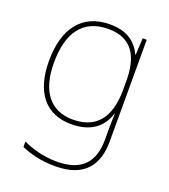

<svg xmlns="http://www.w3.org/2000/svg" viewBox="-141 -640 865 982"><g transform="rotate(20 291.5 -149.0)"><path d="M290 -538C136 -538 59 -430 59 -256C59 -81 140 10 276 10C375 10 442 -34 466 -117H468C466 -78 466 -56 466 -17V25C466 140 414 215 273 215C198 215 135 196 87 173V203C135 223 192 240 273 240C433 240 492 152 492 25V-528H470L465 -437H463C435 -495 387 -538 290 -538ZM290 -513C425 -513 466 -419 466 -294V-246C466 -136 432 -15 276 -15C154 -15 86 -99 86 -256C86 -417 150 -513 290 -513Z"/></g></svg>

Font: Noto Kufi Arabic Thin
Style: Regular
Weight: 100
Designer: Monotype Design Team, David Williams, Khaled Hosny
Foundry: Google LLC
Version: Version 2.109